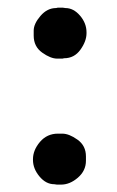

<svg xmlns="http://www.w3.org/2000/svg" viewBox="-20 -486 309 506"><path d="M130.9 -331.5Q113.3 -331.5 91.1 -347.4Q68.8 -363.3 68.8 -392.1V-405.3Q68.8 -423.3 86.7 -444.1Q104.5 -464.8 127.9 -464.8L132.3 -465.8H145.5Q150.4 -464.8 152.3 -464.8Q173.8 -464.8 190.9 -444.8Q208 -424.8 208 -400.9V-398.4Q208 -377.4 191.9 -355Q175.8 -332.5 148.9 -332.5L144.5 -331.5ZM141.1 0.5H129.9Q125 -0.5 123 -0.5Q101.1 -0.5 84 -21Q66.9 -41.5 66.9 -64.5V-66.4Q66.9 -90.3 85.4 -112.1Q104 -133.8 132.8 -133.8H144Q162.1 -133.8 184.3 -117.9Q206.5 -102.1 206.5 -73.7V-62.5Q206.5 -36.1 185.3 -17.8Q164.1 0.5 141.1 0.5Z"/></svg>

Font: Averia Serif Libre
Style: Regular
Weight: 400
Version: Version 1.002